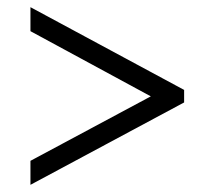

<svg xmlns="http://www.w3.org/2000/svg" viewBox="-20 -626 599 536"><path d="M65 -110V-177L401 -357L65 -539V-606L494 -375V-340Z"/></svg>

Font: Noto Serif Hebrew
Style: Regular
Weight: 400
Designer: Monotype Design Team
Foundry: Monotype Imaging Inc.
Version: Version 2.003